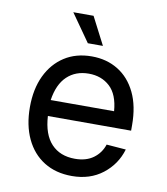

<svg xmlns="http://www.w3.org/2000/svg" viewBox="-83 -796 765 877"><g transform="rotate(10 300.0 -357.0)"><path d="M309 12Q234 12 179.5 -22Q125 -56 95.5 -118.5Q66 -181 66 -265Q66 -349 95.5 -411Q125 -473 178.5 -507.5Q232 -542 305 -542Q374 -542 427 -509.5Q480 -477 510 -415Q540 -353 540 -264V-239H154Q159 -154 199.5 -111Q240 -68 309 -68Q361 -68 394.5 -92.5Q428 -117 441 -157L531 -150Q510 -79 451.5 -33.5Q393 12 309 12ZM154 -313H448Q442 -390 403 -426Q364 -462 305 -462Q244 -462 204.5 -424.5Q165 -387 154 -313ZM276 -598 186 -726H280L346 -598Z"/></g></svg>

Font: Geist Mono
Style: Regular
Weight: 400
Monospace: yes
Designer: Basement.studio, Andrés Briganti, Mateo Zaragoza
Foundry: Basement.studio, Vercel, Andrés Briganti, Guido Ferreyra, Mateo Zaragoza
Version: Version 1.500; ttfautohint (v1.8.4.7-5d5b)